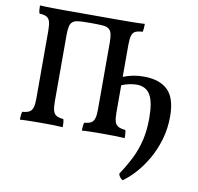

<svg xmlns="http://www.w3.org/2000/svg" viewBox="-96 -779 1163 1129"><g transform="rotate(10 485.0 -215.0)"><path d="M52 3Q52 -12 53.5 -24.5Q55 -37 58 -45Q85 -47 99.5 -55Q114 -63 120 -82Q126 -101 126 -136V-540Q126 -577 120 -596Q114 -615 99.5 -622.5Q85 -630 58 -631Q54 -640 53 -652.5Q52 -665 52 -679Q66 -678 84 -677.5Q102 -677 130.5 -676.5Q159 -676 204 -676Q249 -676 316 -676H416Q483 -676 527 -676Q571 -676 598.5 -676.5Q626 -677 644.5 -677.5Q663 -678 678 -679Q678 -665 677 -652.5Q676 -640 673 -631Q646 -630 631 -623Q616 -616 610 -596.5Q604 -577 604 -540V-136Q604 -101 610 -82Q616 -63 631.5 -55Q647 -47 673 -45Q676 -37 677 -24.5Q678 -12 678 3Q649 1 616.5 0.5Q584 0 552 0Q519 0 484 0.5Q449 1 422 3Q422 -12 423.5 -24.5Q425 -37 428 -45Q454 -47 468 -55Q482 -63 488 -82Q494 -101 494 -136V-537Q494 -568 489 -588.5Q484 -609 468 -618Q458 -625 435 -627Q412 -629 365 -629Q318 -629 295.5 -627Q273 -625 262 -618Q246 -609 241 -588.5Q236 -568 236 -537V-136Q236 -101 242 -82Q248 -63 262.5 -55Q277 -47 303 -45Q306 -37 307 -24.5Q308 -12 308 3Q280 1 247.5 0.5Q215 0 183 0Q151 0 115 0.5Q79 1 52 3ZM709 249Q700 244 692.5 235Q685 226 683 214Q721 157 747 104Q773 51 786.5 -7.5Q800 -66 800 -137Q800 -234 774.5 -276.5Q749 -319 693 -319Q675 -319 652 -314.5Q629 -310 604 -300V-350Q636 -362 664.5 -367.5Q693 -373 726 -373Q820 -373 869.5 -326Q919 -279 919 -168Q919 -96 900 -31Q881 34 850 88Q819 142 782 183Q745 224 709 249Z"/></g></svg>

Font: Vollkorn Medium
Style: Regular
Weight: 500
Designer: Friedrich Althausen
Foundry: Friedrich Althausen
Version: Version 5.000